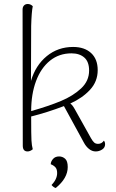

<svg xmlns="http://www.w3.org/2000/svg" viewBox="-20 -749 581 961"><path d="M506 -27Q506 -10 491 -0.5Q476 9 459 9Q441 9 425.5 -3.5Q410 -16 400 -35L300 -218Q216 -186 136 -166Q136 -71 137.5 -45.5Q139 -20 144 -2Q131 9 118 9Q94 9 94 -20L93 -701Q93 -714 100 -721.5Q107 -729 119 -729Q133 -729 144 -718Q138 -690 136 -619L135 -344Q158 -422 214 -468Q270 -514 346 -514Q403 -514 436 -483.5Q469 -453 469 -398Q469 -341 430.5 -299.5Q392 -258 332 -231Q341 -224 347 -214.5Q353 -205 354 -203L435 -58Q444 -42 451.5 -35.5Q459 -29 471 -29Q489 -29 500 -45Q506 -38 506 -27ZM426 -396Q426 -440 402 -461Q378 -482 338 -482Q276 -482 230.5 -445.5Q185 -409 160.5 -343.5Q136 -278 136 -193Q224 -218 285 -243.5Q346 -269 386 -306.5Q426 -344 426 -396ZM238 177Q266 148 266 117Q266 98 257.5 88.5Q249 79 234 73Q234 60 245 47Q256 34 276 34Q293 34 306 45.5Q319 57 319 87Q319 143 259 192Q248 189 238 177Z"/></svg>

Font: Arima Madurai ExtraLight
Style: Regular
Weight: 275
Designer: Joana Correia and Natanael Gama
Foundry: NDISCOVER
Version: Version 1.020